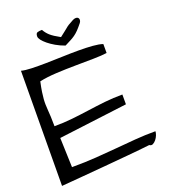

<svg xmlns="http://www.w3.org/2000/svg" viewBox="-171 -1101 1081 1224"><g transform="rotate(-20 369.5 -489.5)"><path d="M42 -779.3Q67.4 -772.5 111.8 -771Q156.2 -769.5 209.5 -770.5Q262.7 -771.5 320.8 -773.4Q378.9 -775.4 431.2 -775.4Q483.4 -775.4 526.4 -772Q569.3 -768.6 593.8 -759.8V-699.2Q560.5 -694.3 502.9 -693.4Q445.3 -692.4 379.9 -691.9Q314.5 -691.4 249 -688Q183.6 -684.6 134.8 -673.8Q126 -633.8 122.1 -606.9Q118.2 -580.1 116.7 -560.1Q115.2 -540 115.7 -522.5Q116.2 -504.9 117.7 -484.9Q119.1 -464.8 120.6 -438.5Q122.1 -412.1 122.1 -374Q184.6 -374 243.7 -380.4Q302.7 -386.7 360.8 -395Q418.9 -403.3 477.5 -409.7Q536.1 -416 597.7 -416V-349.6L130.9 -291L137.7 -90.8Q229.5 -90.8 303.7 -96.2Q377.9 -101.6 444.8 -107.4Q511.7 -113.3 577.1 -118.7Q642.6 -124 715.8 -124Q715.8 -113.3 710 -98.1Q704.1 -83 694.3 -70.8Q684.6 -58.6 672.4 -52.2Q660.2 -45.9 648.4 -54.7Q581.1 -46.9 499.5 -39.6Q418 -32.2 334.5 -24.9Q251 -17.6 173.3 -11.2Q95.7 -4.9 37.1 0ZM213.9 -949.2Q213.9 -970.7 226.1 -974.6Q238.3 -978.5 256.8 -978.5Q269.5 -955.1 290 -936.5Q310.5 -918 355.5 -893.6Q377 -910.2 389.2 -919.9Q401.4 -929.7 408.2 -935.1Q415 -940.4 418.9 -943.8Q422.9 -947.3 428.2 -950.2Q433.6 -953.1 441.4 -957.5Q449.2 -961.9 464.8 -970.7Q477.5 -976.6 486.8 -976.1Q496.1 -975.6 501 -970.2Q505.9 -964.8 505.9 -956.1Q505.9 -947.3 499 -937.5Q479.5 -913.1 464.8 -897.9Q450.2 -882.8 435.1 -872.1Q419.9 -861.3 403.3 -853Q386.7 -844.7 364.3 -833Q331.1 -844.7 303.2 -860.8Q275.4 -877 255.9 -893.1Q236.3 -909.2 225.1 -923.8Q213.9 -938.5 213.9 -949.2Z"/></g></svg>

Font: Architects Daughter-petzku
Style: Regular
Weight: 400
Designer: Kimberly Geswein
Foundry: Kimberly Geswein
Version: Version 1.000 2010 initial release